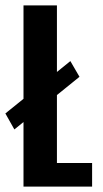

<svg xmlns="http://www.w3.org/2000/svg" viewBox="-31 -695 384 715"><path d="M22.5 -213 -11 -272.5 56.5 -327V-675H181V-427L231 -467.5L265 -409L181 -341V-88H312V0H56.5V-240.5Z"/></svg>

Font: Anybody Condensed SemiBold
Style: Regular
Weight: 600
Width: 3
Designer: Tyler Finck
Foundry: Etcetera Type Company
Version: Version 1.010; ttfautohint (v1.8.3) -l 8 -r 50 -G 200 -x 14 